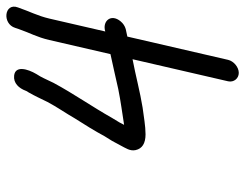

<svg xmlns="http://www.w3.org/2000/svg" viewBox="-102 -576 755 591"><g transform="rotate(-90 275.5 -280.5)"><path d="M346.7 77C364.3 77 382.8 61.4 386.8 44L458.4 -266L481.6 -271C490.8 -273.7 498.7 -278.8 505.1 -286.5C530.1 -316.2 506 -343.9 474.1 -334L513.8 -506C522.2 -542.1 536.1 -567.5 548.2 -603C563.7 -644.5 497.8 -652.4 485.1 -611L481.8 -601C470 -566.7 456.7 -544.5 447.8 -506L404.4 -318C371 -310.5 325.2 -300.7 296.9 -294C257.5 -286 224 -282 186.7 -276C189.3 -281.3 191.7 -286 194 -290L208.5 -314C242.4 -374.1 282.4 -431 315.8 -493C329 -519.4 331.3 -528.1 343.1 -546C359.1 -573.2 369.7 -610.9 338.4 -614.5C315 -617.2 299.4 -599.7 291.7 -579C291.2 -577 289.5 -574 286.6 -570C274.2 -548 270.6 -539.2 257.2 -512C241.9 -482.8 221.7 -454.3 206.8 -428C187.9 -398.5 167.8 -366.2 151.6 -336L137.3 -313L123.3 -287C115.2 -271.1 105.2 -257.9 109 -240.5C113.4 -220.4 129.6 -210 157.5 -210C183.4 -210 212.5 -215.6 239.6 -219C287.5 -226.7 337.2 -240.2 388.7 -250L320.8 44C316.8 61.4 329.2 77 346.7 77Z"/></g></svg>

Font: HoneyBee
Style: RegIt
Weight: 400
Foundry: Cannot Into Space Fonts
Version: Version 0.89